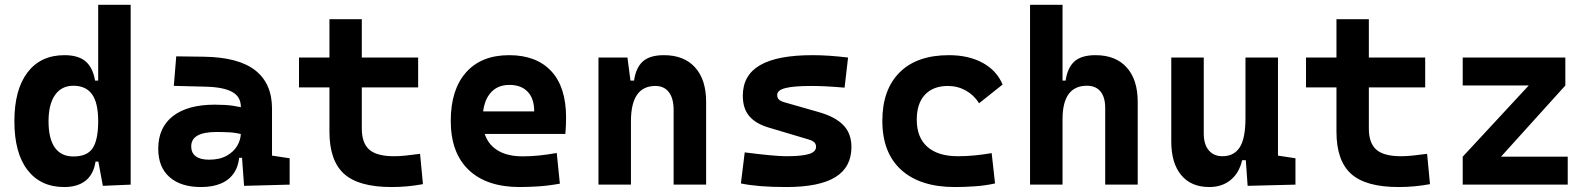

<svg xmlns="http://www.w3.org/2000/svg" viewBox="-20 -752 6485 782"><path d="M241.7 9.8Q145.5 9.8 92 -59.6Q38.6 -128.9 38.6 -258.3Q38.6 -386.7 92 -457Q145.5 -527.3 242.7 -527.3Q299.3 -527.3 328.9 -501.7Q358.4 -476.1 367.2 -423.8H410.2L379.9 -258.3Q379.9 -333.5 354.7 -368.2Q329.6 -402.8 278.8 -402.8Q230.5 -402.8 204.1 -365Q177.7 -327.1 177.7 -258.3Q177.7 -187 203.4 -150.9Q229 -114.7 278.8 -114.7Q335.4 -114.7 357.7 -148.9Q379.9 -183.1 379.9 -258.3L415 -93.8H369.1Q361.3 -42 328.6 -16.1Q295.9 9.8 241.7 9.8ZM398.9 4.9 379.9 -97.7V-732.4H512.2V0Z M974.1 4.9 962.9 -148.4 960.9 -215.8V-316.9Q960.9 -358.4 925.5 -377.7Q890.1 -397 820.3 -398.9L688 -402.3L697.8 -522.5L810.5 -521Q951.2 -519 1019.5 -465.6Q1087.9 -412.1 1087.9 -309.6V-118.2L1159.7 -107.4V0ZM798.8 9.8Q716.3 9.8 670.4 -30.8Q624.5 -71.3 624.5 -146Q624.5 -232.9 684.6 -279.3Q744.6 -325.7 855 -325.7Q897.5 -325.7 928.5 -321.3Q959.5 -316.9 991.2 -307.6L969.7 -204.6Q938.5 -211.9 913.6 -213.1Q888.7 -214.4 861.3 -214.4Q758.8 -214.4 758.8 -155.8Q758.8 -129.4 777.3 -115.5Q795.9 -101.6 831.5 -101.6Q874.5 -101.6 903.3 -117.7Q932.1 -133.8 946.5 -158.7Q960.9 -183.6 960.9 -210V-242.2L979.5 -109.4H938L955.1 -125Q953.6 -80.1 934.6 -50Q915.5 -20 881.1 -5.1Q846.7 9.8 798.8 9.8Z M1574.7 9.8Q1441 9.8 1381.4 -43.9Q1321.8 -97.7 1321.8 -215.8V-283.2H1453.6V-228.5Q1453.6 -169.3 1484.1 -142.5Q1514.6 -115.7 1584.5 -115.7Q1606.9 -115.7 1632.5 -118.4Q1658.1 -121.1 1690.9 -125.5L1702.6 -2Q1670.4 3.9 1639.8 6.8Q1609.2 9.8 1574.7 9.8ZM1321.8 -252.4V-673.8H1453.6V-252.4ZM1197.8 -396V-517.6H1683.1V-396Z M2096.7 9.8Q1962.3 9.8 1889.1 -59.8Q1815.9 -129.4 1815.9 -259.8Q1815.9 -386.7 1878.1 -457Q1940.3 -527.3 2053.7 -527.3Q2164.5 -527.3 2225.1 -462.4Q2285.6 -397.4 2285.6 -273.4Q2285.6 -238.3 2282.6 -206.5H1902.8V-298.3H2155.8Q2155.8 -350.5 2129.2 -378.4Q2102.5 -406.2 2054.7 -406.2Q2002.9 -406.2 1974.4 -369.4Q1945.8 -332.5 1945.8 -264.6Q1945.8 -191.5 1988.1 -153.4Q2030.4 -115.2 2108.4 -115.2Q2143.6 -115.2 2177.8 -118.9Q2211.9 -122.6 2247.6 -128.9L2260.3 -3.9Q2210.7 4.9 2169.5 7.3Q2128.3 9.8 2096.7 9.8Z M2723.6 0V-304.2Q2723.6 -351.1 2704.3 -376.5Q2685.1 -401.9 2649.3 -401.9Q2549.8 -401.9 2549.8 -258.3L2519.5 -423.8H2562.5Q2569.8 -476.1 2598.1 -501.7Q2626.5 -527.3 2684.1 -527.3Q2766.1 -527.3 2811 -477.5Q2856 -427.7 2856 -336.9V0ZM2417.5 0V-517.6H2535.6L2549.8 -408.2V0Z M3182.6 9.8Q3123.5 9.8 3077.9 6.1Q3032.2 2.4 2997.6 -4.9L3013.2 -131.3Q3074.7 -123.5 3116.7 -119.6Q3158.7 -115.7 3182.6 -115.7Q3246.6 -115.7 3275.1 -124.8Q3303.7 -133.8 3303.7 -153.8Q3303.7 -165.5 3296.4 -172.4Q3289.1 -179.2 3272.9 -184.1L3109.4 -232.9Q3057.6 -248.5 3031.5 -279.3Q3005.4 -310.1 3005.4 -362.3Q3005.4 -445.8 3075.7 -486.6Q3146 -527.3 3289.1 -527.3Q3322.3 -527.3 3358.2 -524.9Q3394 -522.5 3434.1 -517.6L3419.9 -395Q3375.5 -398.9 3342.3 -400.4Q3309.1 -401.9 3286.1 -401.9Q3212.4 -401.9 3179 -393.3Q3145.5 -384.8 3145.5 -365.2Q3145.5 -353 3152.6 -346.4Q3159.7 -339.8 3174.8 -335.4L3314.9 -295.4Q3381.8 -276.4 3414.8 -242.4Q3447.8 -208.5 3447.8 -153.3Q3447.8 -70.8 3382.3 -30.5Q3316.9 9.8 3182.6 9.8Z M3869.1 9.8Q3728 9.8 3650.9 -59.8Q3573.7 -129.4 3573.7 -259.8Q3573.7 -386.7 3644 -457Q3714.3 -527.3 3844.7 -527.3Q3925 -527.3 3982.3 -496.1Q4039.6 -464.8 4063.5 -407.7L3967.8 -331.5Q3946.5 -365.1 3913.3 -383.5Q3880.1 -401.9 3840.8 -401.9Q3780.6 -401.9 3747.2 -366.2Q3713.9 -330.5 3713.9 -264.6Q3713.9 -191.9 3757.3 -153.8Q3800.8 -115.7 3880.9 -115.7Q3915.9 -115.7 3950.9 -119.1Q3985.9 -122.6 4019 -128.4L4032.7 -4.9Q3993.3 3.9 3951.2 6.8Q3909.1 9.8 3869.1 9.8Z M4481.4 0V-312.5Q4481.4 -355.9 4462.2 -379.4Q4442.9 -402.8 4407.1 -402.8Q4307.6 -402.8 4307.6 -266.6L4277.3 -423.8H4320.3Q4327.6 -476.1 4356 -501.7Q4384.3 -527.3 4441.9 -527.3Q4523.9 -527.3 4568.8 -477.5Q4613.8 -427.7 4613.8 -336.9V0ZM4175.3 0V-732.4H4307.6V0Z M4905.3 9.8Q4831.4 9.8 4791 -38.8Q4750.5 -87.4 4750.5 -175.8V-517.6H4882.8V-208.5Q4882.8 -164.1 4903.1 -139.9Q4923.3 -115.7 4959 -115.7Q5005.5 -115.7 5029.1 -151.6Q5052.7 -187.5 5052.7 -272L5079.1 -99.6H5039.1Q5027 -46.9 4991.9 -18.6Q4956.8 9.8 4905.3 9.8ZM5061.5 4.9 5052.7 -119.1V-210H5185.1V-118.2L5256.3 -107.4V0ZM5052.7 -146.5V-517.6H5185.1V-175.8Z M5676.3 9.8Q5542.6 9.8 5483 -43.9Q5423.3 -97.7 5423.3 -215.8V-283.2H5555.2V-228.5Q5555.2 -169.3 5585.7 -142.5Q5616.1 -115.7 5686 -115.7Q5708.5 -115.7 5734.1 -118.4Q5759.6 -121.1 5792.5 -125.5L5804.2 -2Q5772 3.9 5741.4 6.8Q5710.8 9.8 5676.3 9.8ZM5423.3 -252.4V-673.8H5555.2V-252.4ZM5299.3 -396V-517.6H5784.7V-396Z M6039.6 -54.2 5937.5 -113.8 6259.8 -461.4 6355.5 -403.8ZM5937.5 0V-113.8H6365.2V0ZM5937.5 -403.8V-517.6H6355.5V-403.8Z"/></svg>

Font: Cascadia Mono PL
Style: Regular
Weight: 400
Monospace: yes
Designer: Aaron Bell
Foundry: Saja Typeworks
Version: Version 2102.003